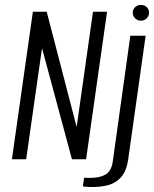

<svg xmlns="http://www.w3.org/2000/svg" viewBox="-20 -638 617 769"><path d="M27.7 0 111.7 -591H167.1L287 -129.4L352.4 -591H408.8L324.8 0H268.2L148.3 -445.1L84.8 0ZM338.3 110.9Q333.1 110.6 323.9 109.9Q314.6 109.3 311.8 108.3L317.1 73.6Q320.2 74.3 329 74.5Q337.8 74.7 345.1 74.4Q381.7 73.8 403.8 60.4Q425.9 47 431.5 9.9L502 -495H563.3L494 -3.5Q487.3 47 464.6 72Q441.8 97 408.8 104.6Q375.7 112.3 338.3 110.9ZM544.4 -555.2Q530.7 -555.2 521.2 -564.6Q511.6 -574 511.6 -587.3Q511.6 -600.6 521.2 -609.5Q530.7 -618.4 544.4 -618.4Q558.2 -618.4 567.6 -609.5Q576.9 -600.6 576.9 -587.3Q576.9 -574 567.6 -564.6Q558.2 -555.2 544.4 -555.2Z"/></svg>

Font: Alumni Sans Thin
Style: Italic
Weight: 100
Italic angle: -8°
Designer: Robert E. Leuschke
Foundry: Robert E. Leuschke
Version: Version 1.016